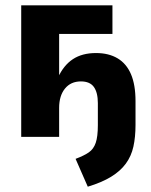

<svg xmlns="http://www.w3.org/2000/svg" viewBox="-20 -516 569 724"><path d="M311 188 265 83Q297 71 315 58.5Q333 46 341 22.5Q349 -1 349 -44V-127Q349 -167 334 -188Q319 -209 285 -209Q247 -209 225 -182Q203 -155 203 -109V0H60V-496H404V-388H203V-224H199Q220 -270 255 -293Q290 -316 342 -316Q390 -316 423.5 -296Q457 -276 474 -236Q491 -196 491 -135V-45Q491 1 483 37Q475 73 454.5 101Q434 129 399 150.5Q364 172 311 188Z"/></svg>

Font: Nunito Sans 10pt Condensed ExtraBold
Style: Regular
Weight: 800
Width: 3
Designer: Vernon Adams
Foundry: Vernon Adams
Version: Version 3.101;gftools[0.9.27]